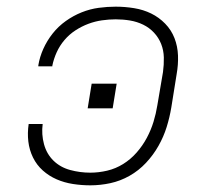

<svg xmlns="http://www.w3.org/2000/svg" viewBox="-20 -548 640 576"><path d="M251 8Q225 8 199 4Q173 0 150 -10Q127 -20 108.5 -36.5Q90 -53 79 -75.5Q68 -98 65 -123.5Q62 -149 66 -176H108Q104 -145 112 -115.5Q120 -86 140.5 -66Q161 -46 190.5 -38Q220 -30 251 -30Q276 -30 301.5 -36Q327 -42 349.5 -56Q372 -70 390 -90.5Q408 -111 420.5 -134.5Q433 -158 440.5 -182.5Q448 -207 452 -232L469 -332Q472 -354 471.5 -375.5Q471 -397 463.5 -416Q456 -435 442 -450Q428 -465 409.5 -474Q391 -483 370 -486.5Q349 -490 327 -490Q307 -490 286 -487Q265 -484 245 -476.5Q225 -469 206.5 -457Q188 -445 173.5 -428Q159 -411 150 -391Q141 -371 137 -351Q137 -350 137 -349.5Q137 -349 137 -349H95Q95 -349 95 -350Q95 -351 95 -352Q99 -377 110 -401.5Q121 -426 138 -447.5Q155 -469 177.5 -485Q200 -501 225 -511Q250 -521 276 -524.5Q302 -528 327 -528Q355 -528 382.5 -523.5Q410 -519 433.5 -507.5Q457 -496 475.5 -477Q494 -458 503.5 -433.5Q513 -409 514 -381.5Q515 -354 510 -326L494 -226Q489 -196 480 -167Q471 -138 455.5 -110.5Q440 -83 418 -59.5Q396 -36 368.5 -20.5Q341 -5 311 1.5Q281 8 251 8ZM243 -223 255 -297H330L318 -223Z"/></svg>

Font: Iosevka SS04 XLt Ex
Style: Italic
Weight: 200
Width: 7
Italic angle: -9°
Monospace: yes
Designer: Belleve Invis
Foundry: Belleve Invis
Version: Version 19.0.0; ttfautohint (v1.8.4)